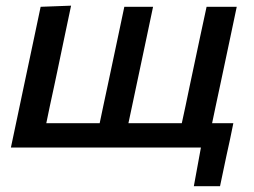

<svg xmlns="http://www.w3.org/2000/svg" viewBox="-20 -521 896 678"><path d="M664.5 136.5 689.5 0H18.5Q30 -54.5 40.8 -105.5Q51.5 -156.5 64.5 -218L75 -267.5Q90 -337.5 101 -390.2Q112 -443 123.5 -497L231 -501Q219.5 -445.5 208 -391.8Q196.5 -338 182 -267.5L171.5 -218Q163 -179 156.2 -147.2Q149.5 -115.5 143.5 -86H332Q338 -115.5 344.8 -147Q351.5 -178.5 360 -218L370.5 -267.5Q385.5 -337.5 396.5 -390.2Q407.5 -443 419 -497H520.5Q509 -443 498 -390.2Q487 -337.5 472 -267.5L461.5 -218Q453 -178.5 446.5 -147Q440 -115.5 433.5 -86H622Q628.5 -115.5 635.2 -147Q642 -178.5 650 -218L660.5 -267.5Q675.5 -337.5 686.5 -390.2Q697.5 -443 709.5 -497H816Q804.5 -443 793.5 -390.2Q782.5 -337.5 767.5 -267.5L757 -218Q748.5 -178.5 741.8 -147Q735 -115.5 729 -86H804Q798.5 -58 792.2 -28.5Q786 1 779.5 29.5Q774 56.5 768.2 83.2Q762.5 110 757 136.5Z"/></svg>

Font: Commissioner Medium
Style: Italic
Weight: 500
Italic angle: -12°
Designer: Kostas Bartsokas
Foundry: Kostas Bartsokas
Version: Version 1.000; ttfautohint (v1.8.3)